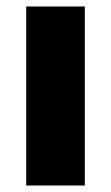

<svg xmlns="http://www.w3.org/2000/svg" viewBox="-20 -573 343 593"><path d="M242 0H61V-553H242Z"/></svg>

Font: Noto Sans SemiCondensed Black
Style: Regular
Weight: 900
Width: 4
Designer: Monotype Design Team
Foundry: Monotype Imaging Inc.
Version: Version 2.013; ttfautohint (v1.8.4.7-5d5b)